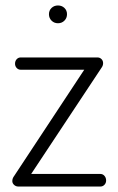

<svg xmlns="http://www.w3.org/2000/svg" viewBox="-20 -682 433 702"><path d="M94 -46H347Q356 -46 362 -39Q368 -32 368 -22Q368 -13 362 -6.5Q356 0 347 0H47Q38 0 31.5 -6Q25 -12 25 -20Q25 -30 32 -39L288 -427H56Q47 -427 41 -433.5Q35 -440 35 -449Q35 -459 41 -465.5Q47 -472 56 -472H336Q345 -472 351 -466Q357 -460 357 -451Q357 -442 351 -434ZM168.5 -653Q178 -662 192 -662Q206 -662 215.5 -653Q225 -644 225 -630Q225 -616 215.5 -606.5Q206 -597 192 -597Q178 -597 168.5 -606.5Q159 -616 159 -630Q159 -644 168.5 -653Z"/></svg>

Font: Dosis
Style: Light
Weight: 300
Designer: Edgar Tolentino, Pablo Impallari, Igino Marini
Foundry: Edgar Tolentino, Pablo Impallari, Igino Marini
Version: Version 1.007